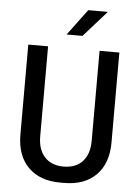

<svg xmlns="http://www.w3.org/2000/svg" viewBox="-60 -936 719 992"><g transform="rotate(5 300.0 -440.0)"><path d="M291 10Q183.8 10 123.8 -50.5Q63.8 -111 63.8 -219.2V-686H166.5V-219.2Q166.5 -150.8 201.8 -112.4Q237 -74 300 -74Q363.8 -74 398.6 -112.4Q433.5 -150.8 433.5 -219.2V-686H536.2V-219.2Q536.2 -111 476.2 -50.5Q416.2 10 309 10ZM256.5 -755.2 357 -890.2H456.2V-887.2L338.8 -755.2Z"/></g></svg>

Font: Chivo Mono Medium
Style: Regular
Weight: 500
Monospace: yes
Designer: Hector Gatti
Foundry: Omnibus-Type
Version: Version 1.008